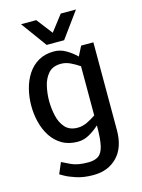

<svg xmlns="http://www.w3.org/2000/svg" viewBox="-133 -776 782 1060"><g transform="rotate(-15 258.0 -246.0)"><path d="M251 -432Q204 -432 179 -404Q154 -376 144.5 -334Q135 -292 135 -250Q135 -208 144.5 -165.5Q154 -123 179 -95Q204 -67 251 -67Q278 -67 305 -80Q332 -93 355 -109V-390Q332 -406 305 -419Q278 -432 251 -432ZM111 92Q125 99 160.5 116Q196 133 257 133Q294 133 315.5 118Q337 103 346 63.5Q355 24 355 -50V-52Q329 -28 297.5 -10Q266 8 231 8Q179 8 141.5 -14Q104 -36 80 -73Q56 -110 44.5 -156Q33 -202 33 -250Q33 -298 44.5 -344Q56 -390 80 -427Q104 -464 141.5 -486Q179 -508 231 -508Q267 -508 299.5 -489Q332 -470 357 -445L385 -500H455V2Q455 101 403 154.5Q351 208 267 208H266Q211 208 170 194.5Q129 181 106.5 168Q84 155 84 155ZM409 -700 302 -553H202L95 -700H182L252 -609L322 -700Z"/></g></svg>

Font: Epunda Sans Medium
Style: Regular
Weight: 500
Designer: Simon Atzbach
Foundry: typofactur
Version: Version 2.204; ttfautohint (v1.8.4.7-5d5b)